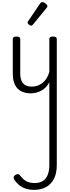

<svg xmlns="http://www.w3.org/2000/svg" viewBox="-20 -858 655 1802"><path d="M269 18Q216 18 178 -2Q140 -22 120 -63Q100 -104 100 -166V-492Q100 -504 108.5 -509.5Q117 -515 134 -515Q152 -515 161 -509.5Q170 -504 170 -492V-169Q170 -129 181.5 -101Q193 -73 217.5 -59Q242 -45 278 -45Q307 -45 332.5 -54Q358 -63 379.5 -80Q401 -97 417 -123Q433 -149 443 -182V-493Q443 -504 451.5 -509.5Q460 -515 478 -515Q495 -515 504 -509.5Q513 -504 513 -493V691Q513 768 486.5 820Q460 872 412 898Q364 924 299 924Q254 924 218.5 911.5Q183 899 157 877Q131 855 114 828Q106 816 108.5 803.5Q111 791 127 782Q142 774 151 776Q160 778 169 789Q196 826 227.5 843Q259 860 306 860Q349 860 379.5 842Q410 824 426.5 786Q443 748 443 689V-86Q429 -59 410 -39.5Q391 -20 368 -7.5Q345 5 320 11.5Q295 18 269 18ZM272 -617Q263 -617 251 -627Q239 -637 239 -645Q239 -648 240 -651Q241 -654 244 -659L357 -826Q361 -832 366 -835Q371 -838 377 -838Q386 -838 397 -832Q408 -826 416.5 -817Q425 -808 425 -801Q425 -795 423 -791.5Q421 -788 415 -781L289 -627Q279 -617 272 -617Z"/></svg>

Font: Playwrite BE WAL Light
Style: Regular
Weight: 300
Version: Version 1.002